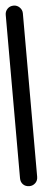

<svg xmlns="http://www.w3.org/2000/svg" viewBox="-56 -813 187 837"><g transform="rotate(-5 37.5 -395.0)"><path d="M0 -38H75V-753H0ZM38 -75Q21 -75 10.5 -64Q0 -53 0 -38Q0 -21 10.5 -10.5Q21 0 38 0Q53 0 64 -10.5Q75 -21 75 -38Q75 -53 64 -64Q53 -75 38 -75ZM38 -790Q21 -790 10.5 -779Q0 -768 0 -753Q0 -736 10.5 -725.5Q21 -715 38 -715Q53 -715 64 -725.5Q75 -736 75 -753Q75 -768 64 -779Q53 -790 38 -790Z"/></g></svg>

Font: Wavefont Medium
Style: Regular
Weight: 500
Version: Version 3.004;gftools[0.9.33]